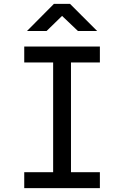

<svg xmlns="http://www.w3.org/2000/svg" viewBox="-20 -970 640 990"><path d="M105 0V-82H254V-648H105V-730H495V-648H346V-82H495V0ZM119 -810 258 -950H341L481 -810H382L300 -888L220 -810Z"/></svg>

Font: JetBrainsMono Nerd Font Mono
Style: Regular
Weight: 400
Monospace: yes
Designer: Philipp Nurullin, Konstantin Bulenkov
Foundry: JetBrains
Version: Version 2.304; ttfautohint (v1.8.4.7-5d5b);Nerd Fonts 2.3.0